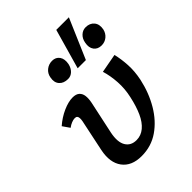

<svg xmlns="http://www.w3.org/2000/svg" viewBox="-209 -813 926 926"><g transform="rotate(-45 254.0 -350.0)"><path d="M205 11Q137 11 105 -32Q73 -75 88 -148L122 -310Q124 -321 123.5 -329.5Q123 -338 119 -342.5Q115 -347 106 -347Q96 -347 83.5 -342Q71 -337 59 -328L34 -364Q66 -392 103 -408.5Q140 -425 169 -425Q192 -425 204 -414.5Q216 -404 218.5 -385.5Q221 -367 216 -342L180 -174Q169 -119 186.5 -90Q204 -61 242 -61Q273 -61 297.5 -81.5Q322 -102 339 -139.5Q356 -177 367 -228Q378 -276 375 -323Q372 -370 360 -409L457 -427Q466 -390 468.5 -346.5Q471 -303 461 -254Q445 -180 409.5 -120Q374 -60 322.5 -24.5Q271 11 205 11ZM286 -507 344 -711H430L342 -507ZM217 -503Q187 -503 171.5 -521Q156 -539 162 -569Q166 -592 183.5 -606Q201 -620 224 -620Q249 -620 262 -601.5Q275 -583 269 -552Q264 -530 250 -516.5Q236 -503 217 -503ZM446 -503Q420 -503 406.5 -521Q393 -539 399 -569Q403 -592 418 -606Q433 -620 453 -620Q481 -620 496.5 -601.5Q512 -583 506 -552Q501 -530 484.5 -516.5Q468 -503 446 -503Z"/></g></svg>

Font: Ysabeau Office SemiBold
Style: Italic
Weight: 600
Italic angle: -12°
Designer: Christian Thalmann (Catharsis Fonts)
Version: Version 2.001;gftools[0.9.30]; featfreeze: tnum,lnum,ss02